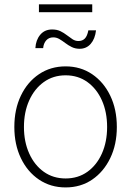

<svg xmlns="http://www.w3.org/2000/svg" viewBox="-20 -838 593 869"><path d="M276.9 10.3Q209 10.3 156.5 -25.1Q104 -60.5 74.5 -122.3Q44.9 -184.1 44.9 -263.2Q44.9 -343.3 74.5 -405Q104 -466.8 156.5 -502.2Q209 -537.6 276.9 -537.6Q344.7 -537.6 397 -502.2Q449.2 -466.8 479 -405Q508.8 -343.3 508.8 -263.2Q508.8 -184.1 479 -122.3Q449.2 -60.5 397.2 -25.1Q345.2 10.3 276.9 10.3ZM276.9 -30.3Q333.5 -30.3 375.7 -60.5Q418 -90.8 441.4 -143.6Q464.8 -196.3 464.8 -263.2Q464.8 -330.6 441.4 -383.3Q418 -436 375.7 -466.6Q333.5 -497.1 276.9 -497.1Q220.7 -497.1 178.2 -466.6Q135.7 -436 112.1 -383.3Q88.4 -330.6 88.4 -263.2Q88.4 -196.3 112.1 -143.6Q135.7 -90.8 178.2 -60.5Q220.7 -30.3 276.9 -30.3ZM340.3 -617.2Q320.8 -617.2 304.9 -625Q289.1 -632.8 275.6 -643.1Q262.2 -653.3 249 -661.1Q235.8 -668.9 221.2 -668.9Q201.2 -668.9 189.2 -655.3Q177.2 -641.6 175.3 -620.1H140.1Q142.1 -656.7 162.1 -680.7Q182.1 -704.6 215.8 -704.6Q237.8 -704.6 253.7 -696.8Q269.5 -689 282.7 -678.7Q295.9 -668.5 308.3 -660.4Q320.8 -652.3 335 -652.3Q353 -652.3 364 -663.6Q375 -674.8 379.9 -700.7H414.6Q410.2 -662.1 390.6 -639.6Q371.1 -617.2 340.3 -617.2ZM397.5 -818.4V-782.7H156.2V-818.4Z"/></svg>

Font: Inter 24pt ExtraLight
Style: Regular
Weight: 250
Designer: Rasmus Andersson
Foundry: rsms
Version: Version 4.001;git-66647c0bb